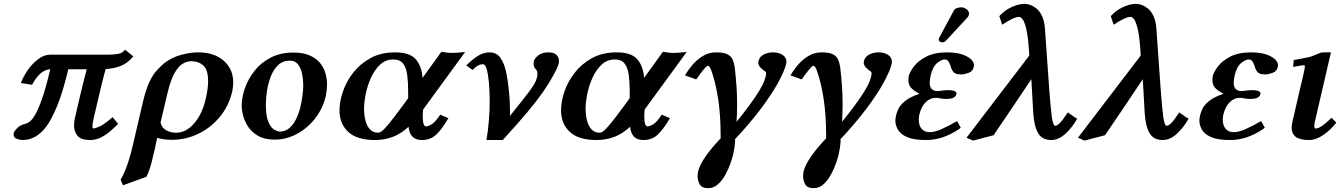

<svg xmlns="http://www.w3.org/2000/svg" viewBox="-20 -718 6987 1001"><path d="M549 -433Q570 -433 595 -437Q620 -441 632 -459L675 -424Q647 -390 611 -375Q575 -360 531 -358Q523 -331 508 -270Q493 -209 470 -109Q466 -92 464 -79.5Q462 -67 462 -59Q462 -48 467 -48Q474 -48 497 -57.5Q520 -67 567 -107L596 -72Q581 -57 558.5 -37Q536 -17 508.5 -2.5Q481 12 450 12Q402 12 384 -10Q366 -32 366 -63Q366 -87 372 -109Q382 -153 396 -212.5Q410 -272 432 -357H336Q294 -177 237.5 -82.5Q181 12 97 12Q84 12 67.5 6Q51 0 51 -18Q51 -20 51.5 -22Q52 -24 52 -26Q54 -33 69 -49.5Q84 -66 114 -73Q123 -75 136 -85Q149 -95 165 -123Q181 -151 200.5 -207Q220 -263 242 -357Q217 -356 193.5 -337Q170 -318 147 -276L89 -285Q100 -316 123 -350Q146 -384 177.5 -408.5Q209 -433 242 -433Z M743 204 621 248 609 218Q624 195 642 146Q660 97 681 3L725 -186Q741 -253 759 -291Q777 -329 796.5 -350Q816 -371 833 -386Q873 -418 922.5 -431.5Q972 -445 1012 -445Q1098 -445 1147 -401Q1196 -357 1196 -288Q1196 -277 1194.5 -265.5Q1193 -254 1191 -242Q1173 -165 1125.5 -108Q1078 -51 1013 -20Q948 11 875 11Q852 11 833 8Q814 5 799 1Q797 9 795.5 18Q794 27 792 36Q790 48 786.5 62Q783 76 780 87Q773 122 763.5 153Q754 184 743 204ZM1052 -200Q1065 -255 1065 -295Q1065 -354 1040 -376.5Q1015 -399 977 -399Q957 -399 934.5 -387Q912 -375 891 -339Q870 -303 853 -232L817 -79Q824 -51 847 -38.5Q870 -26 898 -26Q950 -26 992 -74.5Q1034 -123 1052 -200Z M1240 -165Q1240 -210 1257 -258.5Q1274 -307 1307.5 -349.5Q1341 -392 1392 -418Q1443 -444 1510 -444Q1562 -444 1596 -428.5Q1630 -413 1649.5 -388.5Q1669 -364 1677 -335Q1685 -306 1685 -279Q1685 -220 1662.5 -167.5Q1640 -115 1601 -75Q1562 -35 1513.5 -12.5Q1465 10 1414 10Q1360 10 1326 -9.5Q1292 -29 1273.5 -57.5Q1255 -86 1247.5 -115.5Q1240 -145 1240 -165ZM1366 -173Q1366 -112 1379.5 -81.5Q1393 -51 1410.5 -41.5Q1428 -32 1439 -32Q1468 -32 1489 -50.5Q1510 -69 1524 -98Q1538 -127 1546 -160Q1554 -193 1557.5 -223Q1561 -253 1561 -272Q1561 -303 1555 -332.5Q1549 -362 1534 -382Q1519 -402 1491 -402Q1455 -402 1430.5 -379Q1406 -356 1392 -320Q1378 -284 1372 -245Q1366 -206 1366 -173Z M2040 -445Q2117 -445 2148 -408.5Q2179 -372 2183 -312L2281 -448Q2304 -444 2316 -443Q2328 -442 2337 -442Q2348 -442 2365.5 -443.5Q2383 -445 2405 -447L2186 -147Q2185 -138 2184.5 -129Q2184 -120 2184 -112Q2184 -59 2201 -59Q2212 -59 2230.5 -70Q2249 -81 2275 -120L2318 -102Q2282 -41 2252.5 -14.5Q2223 12 2179 12Q2117 12 2110 -57Q2070 -20 2027 -4Q1984 12 1935 12Q1841 12 1795.5 -30.5Q1750 -73 1750 -143Q1750 -188 1767.5 -240Q1785 -292 1821 -338.5Q1857 -385 1911.5 -415Q1966 -445 2040 -445ZM2108 -206V-241Q2108 -290 2103 -327.5Q2098 -365 2081.5 -386.5Q2065 -408 2031 -408Q1990 -408 1961 -380.5Q1932 -353 1913.5 -311.5Q1895 -270 1886.5 -227Q1878 -184 1878 -152Q1878 -120 1885 -91Q1892 -62 1908.5 -44Q1925 -26 1952 -26Q1965 -26 1986.5 -49Q2008 -72 2035 -107.5Q2062 -143 2089 -180Z M2840 -445Q2868 -445 2881 -432Q2894 -419 2894 -401Q2894 -398 2894 -395Q2894 -392 2893 -388Q2890 -376 2882.5 -359.5Q2875 -343 2864 -324Q2841 -281 2809 -235.5Q2777 -190 2727.5 -131Q2678 -72 2601 12H2516Q2524 -32 2528.5 -86.5Q2533 -141 2533 -193Q2533 -244 2529 -287Q2525 -330 2517.5 -356.5Q2510 -383 2498 -383Q2483 -383 2469.5 -375Q2456 -367 2444 -353L2411 -377Q2437 -403 2467.5 -424Q2498 -445 2532 -445Q2570 -445 2590 -415Q2610 -385 2619.5 -339Q2629 -293 2633 -246Q2636 -220 2637.5 -191Q2639 -162 2639 -135Q2639 -129 2639 -123.5Q2639 -118 2638 -113Q2703 -193 2738 -239.5Q2773 -286 2778 -309Q2782 -322 2782 -333Q2782 -344 2778.5 -350Q2775 -356 2771 -360Q2762 -369 2762 -385Q2762 -389 2762.5 -393Q2763 -397 2764 -401Q2767 -414 2786.5 -429.5Q2806 -445 2840 -445Z M3195 -445Q3272 -445 3303 -408.5Q3334 -372 3338 -312L3436 -448Q3459 -444 3471 -443Q3483 -442 3492 -442Q3503 -442 3520.5 -443.5Q3538 -445 3560 -447L3341 -147Q3340 -138 3339.5 -129Q3339 -120 3339 -112Q3339 -59 3356 -59Q3367 -59 3385.5 -70Q3404 -81 3430 -120L3473 -102Q3437 -41 3407.5 -14.5Q3378 12 3334 12Q3272 12 3265 -57Q3225 -20 3182 -4Q3139 12 3090 12Q2996 12 2950.5 -30.5Q2905 -73 2905 -143Q2905 -188 2922.5 -240Q2940 -292 2976 -338.5Q3012 -385 3066.5 -415Q3121 -445 3195 -445ZM3263 -206V-241Q3263 -290 3258 -327.5Q3253 -365 3236.5 -386.5Q3220 -408 3186 -408Q3145 -408 3116 -380.5Q3087 -353 3068.5 -311.5Q3050 -270 3041.5 -227Q3033 -184 3033 -152Q3033 -120 3040 -91Q3047 -62 3063.5 -44Q3080 -26 3107 -26Q3120 -26 3141.5 -49Q3163 -72 3190 -107.5Q3217 -143 3244 -180Z M4079 -386Q4070 -348 4037 -287.5Q4004 -227 3946.5 -150.5Q3889 -74 3808 12L3813 9Q3812 34 3808.5 55Q3805 76 3800 96Q3797 109 3787.5 136Q3778 163 3762 192.5Q3746 222 3723.5 242.5Q3701 263 3672 263Q3639 263 3628 243Q3617 223 3617 201Q3617 186 3620 174Q3637 108 3741 -1L3737 2V-15Q3737 -118 3724 -203Q3711 -288 3688 -352Q3679 -375 3671 -375Q3664 -375 3647 -354Q3630 -333 3610 -304L3551 -325Q3566 -351 3589 -378.5Q3612 -406 3643.5 -425.5Q3675 -445 3714 -445Q3754 -445 3773.5 -434.5Q3793 -424 3800.5 -405.5Q3808 -387 3811 -363Q3816 -319 3819.5 -272Q3823 -225 3823 -175Q3823 -131 3820 -83Q3878 -154 3920 -216Q3962 -278 3971 -316Q3974 -328 3974 -334Q3974 -340 3972 -343Q3970 -346 3968 -347Q3958 -352 3945.5 -365Q3933 -378 3933 -393Q3933 -395 3933.5 -396.5Q3934 -398 3934 -399Q3940 -423 3962 -434Q3984 -445 4011 -445Q4041 -445 4060.5 -431.5Q4080 -418 4080 -396Q4080 -394 4079.5 -391.5Q4079 -389 4079 -386Z M4629 -386Q4620 -348 4587 -287.5Q4554 -227 4496.5 -150.5Q4439 -74 4358 12L4363 9Q4362 34 4358.5 55Q4355 76 4350 96Q4347 109 4337.5 136Q4328 163 4312 192.5Q4296 222 4273.5 242.5Q4251 263 4222 263Q4189 263 4178 243Q4167 223 4167 201Q4167 186 4170 174Q4187 108 4291 -1L4287 2V-15Q4287 -118 4274 -203Q4261 -288 4238 -352Q4229 -375 4221 -375Q4214 -375 4197 -354Q4180 -333 4160 -304L4101 -325Q4116 -351 4139 -378.5Q4162 -406 4193.5 -425.5Q4225 -445 4264 -445Q4304 -445 4323.5 -434.5Q4343 -424 4350.5 -405.5Q4358 -387 4361 -363Q4366 -319 4369.5 -272Q4373 -225 4373 -175Q4373 -131 4370 -83Q4428 -154 4470 -216Q4512 -278 4521 -316Q4524 -328 4524 -334Q4524 -340 4522 -343Q4520 -346 4518 -347Q4508 -352 4495.5 -365Q4483 -378 4483 -393Q4483 -395 4483.5 -396.5Q4484 -398 4484 -399Q4490 -423 4512 -434Q4534 -445 4561 -445Q4591 -445 4610.5 -431.5Q4630 -418 4630 -396Q4630 -394 4629.5 -391.5Q4629 -389 4629 -386Z M4991 -680Q5005 -680 5018.5 -670.5Q5032 -661 5032 -647V-643Q5030 -633 5023 -626L4910 -504Q4906 -500 4900.5 -498.5Q4895 -497 4892 -497Q4887 -497 4880.5 -501Q4874 -505 4874 -510Q4874 -516 4877 -522L4954 -665Q4959 -673 4971 -676.5Q4983 -680 4991 -680ZM4773 -121Q4770 -106 4770 -93Q4770 -65 4784.5 -47Q4799 -29 4827 -29Q4854 -29 4890.5 -45.5Q4927 -62 4970 -87L4989 -52Q4957 -27 4909.5 -7.5Q4862 12 4807 12Q4743 12 4708.5 -3.5Q4674 -19 4661 -42.5Q4648 -66 4648 -89Q4648 -97 4649.5 -104Q4651 -111 4652 -118Q4655 -130 4663.5 -149.5Q4672 -169 4697.5 -190.5Q4723 -212 4774 -229Q4746 -243 4731 -259Q4716 -275 4716 -300Q4716 -305 4716.5 -310.5Q4717 -316 4718 -322Q4723 -343 4745 -372Q4767 -401 4809.5 -423Q4852 -445 4919 -445Q4981 -445 5019.5 -424.5Q5058 -404 5058 -377Q5058 -373 5057 -370Q5052 -346 5029.5 -338Q5007 -330 4991 -330Q4963 -330 4953 -340.5Q4943 -351 4939 -364Q4935 -379 4927.5 -393.5Q4920 -408 4905 -408Q4889 -408 4866 -389.5Q4843 -371 4832 -325Q4830 -314 4828.5 -304.5Q4827 -295 4827 -288Q4827 -262 4839 -252.5Q4851 -243 4869 -243Q4869 -243 4871 -243.5Q4873 -244 4877 -244Q4888 -246 4902.5 -247Q4917 -248 4921 -248Q4967 -248 4967 -230Q4967 -228 4966 -227Q4964 -216 4951.5 -209Q4939 -202 4910 -202Q4906 -202 4898 -203Q4890 -204 4883 -205Q4876 -207 4869 -207.5Q4862 -208 4860 -208Q4829 -208 4806 -185Q4783 -162 4773 -121Z M5587 -104 5596 -100Q5571 -54 5535 -21Q5499 12 5461 12Q5414 12 5393 -22.5Q5372 -57 5367 -127L5357 -305Q5308 -232 5259 -159Q5210 -86 5160 -13L5053 15L5019 0L5346 -428Q5346 -439 5345 -451.5Q5344 -464 5343 -476Q5338 -538 5329.5 -571.5Q5321 -605 5311.5 -617.5Q5302 -630 5293 -630Q5279 -630 5256 -619Q5233 -608 5205 -589L5190 -634Q5217 -664 5254 -681Q5291 -698 5322 -698Q5333 -698 5349 -693Q5365 -688 5382.5 -674.5Q5400 -661 5412.5 -635Q5425 -609 5428 -567L5449 -270Q5457 -158 5463.5 -110Q5470 -62 5482 -62Q5490 -62 5504.5 -75.5Q5519 -89 5547 -132Z M6168 -104 6177 -100Q6152 -54 6116 -21Q6080 12 6042 12Q5995 12 5974 -22.5Q5953 -57 5948 -127L5938 -305Q5889 -232 5840 -159Q5791 -86 5741 -13L5634 15L5600 0L5927 -428Q5927 -439 5926 -451.5Q5925 -464 5924 -476Q5919 -538 5910.5 -571.5Q5902 -605 5892.5 -617.5Q5883 -630 5874 -630Q5860 -630 5837 -619Q5814 -608 5786 -589L5771 -634Q5798 -664 5835 -681Q5872 -698 5903 -698Q5914 -698 5930 -693Q5946 -688 5963.5 -674.5Q5981 -661 5993.5 -635Q6006 -609 6009 -567L6030 -270Q6038 -158 6044.5 -110Q6051 -62 6063 -62Q6071 -62 6085.5 -75.5Q6100 -89 6128 -132Z M6358 -121Q6355 -106 6355 -93Q6355 -65 6369.5 -47Q6384 -29 6412 -29Q6439 -29 6475.5 -45.5Q6512 -62 6555 -87L6574 -52Q6542 -27 6494.5 -7.5Q6447 12 6392 12Q6328 12 6293.5 -3.5Q6259 -19 6246 -42.5Q6233 -66 6233 -89Q6233 -97 6234.5 -104Q6236 -111 6237 -118Q6240 -130 6248.5 -149.5Q6257 -169 6282.5 -190.5Q6308 -212 6359 -229Q6331 -243 6316 -259Q6301 -275 6301 -300Q6301 -305 6301.5 -310.5Q6302 -316 6303 -322Q6308 -343 6330 -372Q6352 -401 6394.5 -423Q6437 -445 6504 -445Q6566 -445 6604.5 -424.5Q6643 -404 6643 -377Q6643 -373 6642 -370Q6637 -346 6614.5 -338Q6592 -330 6576 -330Q6548 -330 6538 -340.5Q6528 -351 6524 -364Q6520 -379 6512.5 -393.5Q6505 -408 6490 -408Q6474 -408 6451 -389.5Q6428 -371 6417 -325Q6415 -314 6413.5 -304.5Q6412 -295 6412 -288Q6412 -262 6424 -252.5Q6436 -243 6454 -243Q6454 -243 6456 -243.5Q6458 -244 6462 -244Q6473 -246 6487.5 -247Q6502 -248 6506 -248Q6552 -248 6552 -230Q6552 -228 6551 -227Q6549 -216 6536.5 -209Q6524 -202 6495 -202Q6491 -202 6483 -203Q6475 -204 6468 -205Q6461 -207 6454 -207.5Q6447 -208 6445 -208Q6414 -208 6391 -185Q6368 -162 6358 -121Z M6919 -445 6835 -83Q6832 -70 6832 -61Q6832 -48 6840 -48Q6854 -48 6876 -64Q6898 -80 6922 -104L6947 -79Q6921 -44 6881.5 -16Q6842 12 6805 12Q6757 12 6735.5 -4.5Q6714 -21 6714 -52Q6714 -60 6715.5 -67.5Q6717 -75 6718 -83L6777 -337Q6783 -363 6783 -371Q6783 -378 6778 -378Q6771 -378 6760 -376Q6749 -374 6722 -369L6725 -405Q6739 -407 6766.5 -412.5Q6794 -418 6812 -422Q6820 -425 6830 -429Q6840 -433 6847 -436Q6856 -440 6863.5 -442.5Q6871 -445 6882 -445Z"/></svg>

Font: Libertinus Serif SemiBold
Style: Italic
Weight: 600
Italic angle: -11.5°
Designer: Philipp H. Poll, Khaled Hosny
Foundry: Caleb Maclennan
Version: Version 7.051;RELEASE